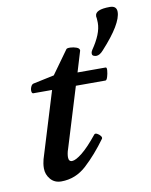

<svg xmlns="http://www.w3.org/2000/svg" viewBox="-77 -708 612 779"><g transform="rotate(-10 228.5 -318.5)"><path d="M341 -464Q336 -464 330 -466.5Q324 -469 324 -476Q324 -484 329 -491Q349 -520 359.5 -546Q370 -572 370 -595Q370 -602 369.5 -606.5Q369 -611 369 -615Q368 -618 368 -620Q368 -622 368 -623Q368 -650 429 -650Q457 -650 457 -625Q457 -601 435.5 -565Q414 -529 370 -481Q355 -464 341 -464ZM113 13Q85 13 68.5 -6.5Q52 -26 52 -51Q52 -62 53.5 -71Q55 -80 57 -88L140 -359H63Q57 -359 56 -368Q55 -377 59.5 -387Q64 -397 72 -398L157 -416L226 -512Q229 -516 242.5 -515.5Q256 -515 268 -510.5Q280 -506 280 -497L254 -411H370Q375 -411 374 -398Q373 -385 369 -372Q365 -359 360 -359H238L163 -114Q159 -103 157.5 -94Q156 -85 156 -79Q156 -61 170 -61Q185 -61 212.5 -83Q240 -105 277 -151Q281 -156 289 -152Q297 -148 302.5 -141Q308 -134 305 -129Q263 -71 217.5 -29Q172 13 113 13Z"/></g></svg>

Font: Junicode VF
Style: Italic
Weight: 400
Italic angle: -11°
Designer: Peter S. Baker
Version: Version 2.209